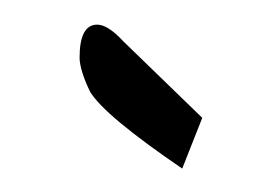

<svg xmlns="http://www.w3.org/2000/svg" viewBox="-20 -622 212 159"><path d="M45.9 -574.2Q45.9 -601.6 60.5 -601.6Q69.3 -601.6 82 -587.9L147.5 -524.4L130.9 -482.4Q66.4 -526.4 54.7 -545.9Q50.8 -553.7 48.3 -561.5Q45.9 -569.3 45.9 -574.2Z"/></svg>

Font: Architects Daughter
Style: Regular
Weight: 400
Designer: Kimberly Geswein
Foundry: Kimberly Geswein
Version: Version 1.002 2010